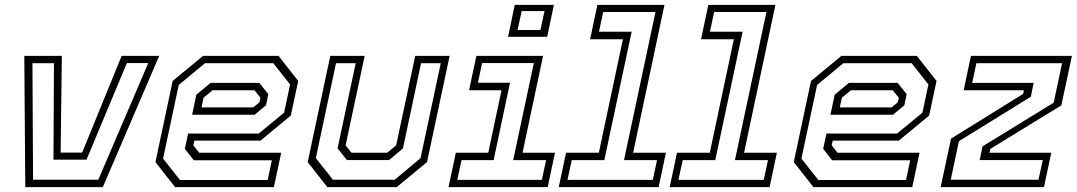

<svg xmlns="http://www.w3.org/2000/svg" viewBox="-20 -770 4430 790"><path d="M84 0 80 -540H234.5L229.5 -142H318L480.5 -540H635L403 0ZM116 -30.5H384.5L590 -510.5H502L336 -113H200L202 -510H113.5Z M1126 -540 1207 -437 1176.5 -294.5 1052 -191.5H780L775.5 -172L799.5 -141.5H1137L1107 0H700.5L619.5 -103L690.5 -437L815.5 -540ZM1047 -429 1084 -382.5 1074.5 -337 1028 -298H770.5L788 -380.5L846.5 -429ZM1104.5 -510H823.5L715.5 -420.5L651 -117.5L720.5 -29.5H1081.5L1098.5 -110.5H777.5L740.5 -157.5L754 -220.5H1044.5L1149 -306.5L1173.5 -422.5ZM1027 -398.5H854.5L817.5 -368L809 -328H1022L1047.5 -349L1051.5 -368Z M1327 0 1246 -103 1339 -540H1480.5L1402 -172L1426 -141.5H1573L1610 -172L1688.5 -540H1830L1737 -103L1612 0ZM1350 -30.5H1604L1710.5 -119.5L1793.5 -510H1712.5L1638 -159.5L1581 -111.5H1407.5L1369 -159.5L1443.5 -510H1362.5L1279.5 -119.5Z M2070.5 -618.5 2098 -750H2259L2231.5 -618.5ZM2109.5 -646.5H2203.5L2220.5 -724.5H2126.5ZM1825.5 0 1855.5 -141.5H1989L2043.5 -398.5H1910L1940 -540H2214.5L2130 -141.5H2263.5L2233.5 0ZM1861.5 -30H2209.5L2227 -111H2091.5L2176.5 -510.5H1963.5L1946.5 -429.5H2078.5L2011 -111H1879Z M2279 0 2309 -141.5H2444L2543 -608.5H2408L2438 -750H2714L2585 -141.5H2720L2690 0ZM2315 -30H2666L2683.5 -111H2547.5L2677 -720.5H2462L2444.5 -639.5H2579L2466.5 -111H2332.5Z M2735.5 0 2765.5 -141.5H2900.5L2999.5 -608.5H2864.5L2894.5 -750H3170.5L3041.5 -141.5H3176.5L3146.5 0ZM2771.5 -30H3122.5L3140 -111H3004L3133.5 -720.5H2918.5L2901 -639.5H3035.5L2923 -111H2789Z M3752.5 -540 3833.5 -437 3803 -294.5 3678.5 -191.5H3406.5L3402 -172L3426 -141.5H3763.5L3733.5 0H3327L3246 -103L3317 -437L3442 -540ZM3673.5 -429 3710.5 -382.5 3701 -337 3654.5 -298H3397L3414.5 -380.5L3473 -429ZM3731 -510H3450L3342 -420.5L3277.5 -117.5L3347 -29.5H3708L3725 -110.5H3404L3367 -157.5L3380.5 -220.5H3671L3775.5 -306.5L3800 -422.5ZM3653.5 -398.5H3481L3444 -368L3435.5 -328H3648.5L3674 -349L3678 -368Z M3892 -30.5H4253L4270.5 -111.5H4011L4023 -168L4315.5 -347.5L4350 -510H3997.5L3980 -429H4233L4221.5 -372L3925.5 -189ZM3850.5 0 3893 -199.5 4189.5 -383.5 4193 -398.5H3945L3975 -540H4390.5L4347 -336.5L4055 -157.5L4051.5 -141.5H4305.5L4275.5 0Z"/></svg>

Font: Tourney Light
Style: Italic
Weight: 300
Italic angle: -12°
Version: Version 1.015